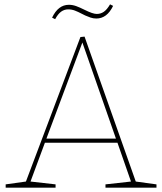

<svg xmlns="http://www.w3.org/2000/svg" viewBox="-20 -861 744 881"><path d="M368 -693 603 -28 698 -15V0H464V-15L581 -28L519 -206H186L120 -28L235 -15V0H6V-15L99 -28L349 -691ZM512 -225 358 -666 193 -225ZM219 -780Q247 -839 296 -839Q313 -839 329.5 -833Q346 -827 368 -816Q406 -797 424 -797Q442 -797 456.5 -807Q471 -817 485 -841L499 -834Q471 -776 422 -776Q408 -776 395 -780.5Q382 -785 371 -790Q360 -795 357 -797Q338 -807 323.5 -812.5Q309 -818 293 -818Q275 -818 260.5 -807.5Q246 -797 233 -773Z"/></svg>

Font: Bitter Pro Thin
Style: Regular
Weight: 250
Designer: Sol Matas, and Bitter project Authors
Foundry: Sol Matas
Version: Version 1.010